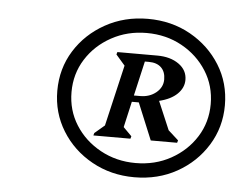

<svg xmlns="http://www.w3.org/2000/svg" viewBox="-40 -836 675 541"><g transform="rotate(5 297.5 -565.0)"><path d="M357.8 -341Q291.8 -341 237.8 -371Q183.8 -401 152.3 -452Q120.8 -503 120.8 -565Q120.8 -628 152.3 -678.5Q183.8 -729 237.8 -759Q291.8 -789 357.8 -789Q424.8 -789 478.3 -759Q531.8 -729 563.3 -678.5Q594.8 -628 594.8 -565Q594.8 -503 563.3 -452Q531.8 -401 478.3 -371Q424.8 -341 357.8 -341ZM357.8 -381.2Q413.2 -381.2 457.7 -405.9Q502.3 -430.6 528.5 -472.1Q554.7 -513.6 554.7 -565Q554.7 -616.5 528.5 -658Q502.3 -699.6 457.7 -724.3Q413.2 -749 357.8 -749Q303.4 -749 258.4 -724.3Q213.4 -699.6 187.2 -658Q161 -616.5 161 -565Q161 -513.6 187.2 -472.1Q213.4 -430.6 258.4 -405.9Q303.4 -381.2 357.8 -381.2ZM233 -448.3 235 -455.3 263.1 -479.2 303.4 -651.9 277.9 -681.3 279.9 -688.2H392.6Q430 -688.2 453.9 -671.2Q477.8 -654.3 477.8 -626.6Q477.8 -604.4 459.9 -586.9Q442.1 -569.5 409 -561.5L443.1 -481.3L471.9 -455.3L469.9 -448.3H395.3L352.4 -552.2H332.7L316.1 -479.2L339.8 -455.3L337.8 -448.3ZM336.9 -570.4H354.9Q381.2 -570.4 399.7 -585.5Q418.1 -600.7 418.1 -622.7Q418.1 -644.5 405.8 -656.4Q393.4 -668.4 370.8 -668.4H359.4Z"/></g></svg>

Font: Platypi Light
Style: Italic
Weight: 300
Italic angle: -13°
Designer: David Sargent
Foundry: Bolt Cutter Type
Version: Version 1.200